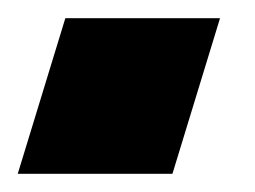

<svg xmlns="http://www.w3.org/2000/svg" viewBox="-45 -124 280 211"><path d="M0.8 -19 26.8 -104H196.8L170.8 -19L170.5 -18L144.5 67H-25.5L0.5 -18Z"/></svg>

Font: Nordica Plus
Style: NordicaClassicBkObl
Weight: 900
Version: Version 1.01